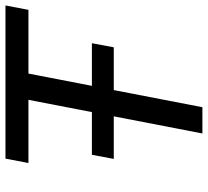

<svg xmlns="http://www.w3.org/2000/svg" viewBox="-49 -711 760 702"><g transform="rotate(-90 331.0 -360.0)"><path d="M101 -324 116 -404H524L509 -324ZM102 -720H662L646 -636H413L290 0H194L317 -636H86Z"/></g></svg>

Font: Kufam
Style: Italic
Weight: 400
Italic angle: -11°
Designer: Artur Schmal
Foundry: Original Type
Version: Version 1.301; ttfautohint (v1.8.3)